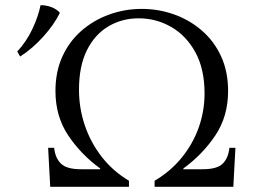

<svg xmlns="http://www.w3.org/2000/svg" viewBox="-20 -714 980 734"><path d="M857 -149H880L872 0H571V-23Q631 -58 674 -110.5Q717 -163 739.5 -226Q762 -289 762 -357Q762 -450 727 -514Q692 -578 634.5 -611Q577 -644 510 -644Q446 -644 394 -613Q342 -582 312 -521.5Q282 -461 282 -371Q282 -301 304 -235.5Q326 -170 368.5 -115Q411 -60 473 -23V0H172L164 -149H187Q191 -110 213 -88.5Q235 -67 290 -67H363V-70Q290 -123 241 -196Q192 -269 192 -366Q192 -440 218.5 -498Q245 -556 291.5 -596.5Q338 -637 397.5 -658.5Q457 -680 522 -680Q587 -680 646.5 -658.5Q706 -637 752.5 -596.5Q799 -556 825.5 -498Q852 -440 852 -366Q852 -269 803 -196Q754 -123 681 -70V-67H754Q810 -67 831.5 -88.5Q853 -110 857 -149ZM135 -694Q153 -695 174.5 -687.5Q196 -680 209 -665Q187 -620 145 -573.5Q103 -527 57 -498L46 -517Q81 -555 103.5 -602.5Q126 -650 135 -694Z"/></svg>

Font: Bona Nova SC
Style: Regular
Weight: 400
Designer: Mateusz Machalski
Foundry: Capitalics
Version: Version 4.001; ttfautohint (v1.8.4.7-5d5b)